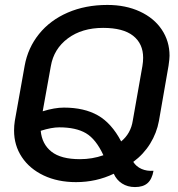

<svg xmlns="http://www.w3.org/2000/svg" viewBox="-20 -729 722 778"><path d="M441 -25Q370 9 288 9Q214 9 157 -18Q100 -45 68.5 -92.5Q37 -140 37 -200Q37 -220 40 -239L80 -463Q93 -535 138 -591Q183 -647 254.5 -678Q326 -709 415 -709Q489 -709 546.5 -682.5Q604 -656 635.5 -609Q667 -562 667 -503Q667 -491 663 -463L624 -239Q615 -190 588.5 -147Q562 -104 520 -73Q532 -54 553.5 -44.5Q575 -35 602 -37Q596 -3 578 13Q560 29 527 29Q497 29 474.5 14.5Q452 0 441 -25ZM518 -240 557 -461Q560 -479 560 -495Q560 -552 519.5 -584Q479 -616 398 -616Q312 -616 255 -573.5Q198 -531 186 -461L153 -278Q201 -293 239 -293Q321 -293 376.5 -261.5Q432 -230 471 -156Q510 -188 518 -240ZM399 -100Q369 -165 328.5 -189Q288 -213 220 -213Q189 -213 145 -199Q150 -145 188.5 -114.5Q227 -84 304 -84Q354 -84 399 -100Z"/></svg>

Font: K2D Medium
Style: Italic
Weight: 500
Italic angle: -10°
Designer: Katatrad Aksorn Co.,Ltd.
Foundry: Cadson Demak Co.,Ltd.
Version: Version 1.000; ttfautohint (v1.6)